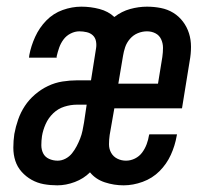

<svg xmlns="http://www.w3.org/2000/svg" viewBox="-20 -548 640 576"><path d="M351 8Q322 8 294.5 -1Q267 -10 250 -31Q231 -12 204.5 -2Q178 8 152 8Q131 8 111.5 4.5Q92 1 75 -8.5Q58 -18 45 -32.5Q32 -47 26 -65.5Q20 -84 20 -105Q20 -126 23 -146Q27 -168 34.5 -189.5Q42 -211 54.5 -230Q67 -249 85 -264.5Q103 -280 124 -290Q145 -300 167.5 -303.5Q190 -307 211 -307H253L268 -402Q270 -413 268 -424Q266 -435 258.5 -442Q251 -449 240 -451.5Q229 -454 218 -454Q205 -454 192 -447.5Q179 -441 170.5 -429.5Q162 -418 157.5 -405Q153 -392 150 -379V-375H67L68 -383Q73 -410 85.5 -437.5Q98 -465 119 -486.5Q140 -508 168 -518Q196 -528 224 -528Q252 -528 278.5 -521Q305 -514 323 -497Q345 -514 370.5 -521Q396 -528 421 -528Q442 -528 462.5 -524Q483 -520 500 -509.5Q517 -499 529 -483Q541 -467 547 -448Q553 -429 553 -407.5Q553 -386 549 -365L526 -223H323L309 -143Q307 -129 307 -115Q307 -101 313.5 -89.5Q320 -78 332 -72Q344 -66 358 -66Q372 -66 385 -72.5Q398 -79 406.5 -90.5Q415 -102 420 -115.5Q425 -129 427 -142L428 -145H511L510 -140Q505 -111 492.5 -83.5Q480 -56 458.5 -34.5Q437 -13 408 -2.5Q379 8 351 8ZM335 -297H454L467 -377Q469 -391 469 -404.5Q469 -418 463.5 -430Q458 -442 446.5 -448Q435 -454 421 -454Q407 -454 393.5 -448.5Q380 -443 370 -431.5Q360 -420 355.5 -406.5Q351 -393 349 -380ZM153 -66Q165 -66 176.5 -72Q188 -78 196 -88Q204 -98 210 -109.5Q216 -121 220.5 -132.5Q225 -144 227.5 -156Q230 -168 232 -180L240 -234H211Q192 -234 173 -228Q154 -222 139.5 -208Q125 -194 117 -176Q109 -158 106 -140Q104 -126 104 -112.5Q104 -99 109.5 -88Q115 -77 127 -71.5Q139 -66 153 -66Z"/></svg>

Font: Iosevka Extended Oblique
Style: Regular
Weight: 400
Width: 7
Italic angle: -9°
Monospace: yes
Designer: Belleve Invis
Foundry: Belleve Invis
Version: Version 32.0.1; ttfautohint (v1.8.4)